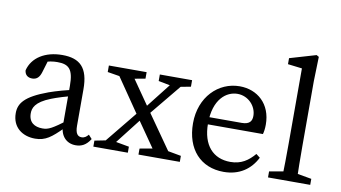

<svg xmlns="http://www.w3.org/2000/svg" viewBox="-75 -914 1957 1102"><g transform="rotate(10 903.5 -363.5)"><path d="M180 13C241 13 275 -15 335 -75H364L350 -125C268 -64 247 -52 212 -52C166 -52 131 -73 131 -126C131 -155 141 -193 231 -228C261 -240 320 -259 365 -268V-304C315 -295 252 -277 210 -262C76 -213 46 -168 46 -112C46 -29 107 13 180 13ZM416 10C450 10 477 -3 501 -41L481 -63C470 -50 459 -41 442 -41C419 -41 405 -57 405 -102V-314C405 -440 355 -487 252 -487C152 -487 78 -440 59 -364C61 -339 77 -324 104 -324C131 -324 146 -340 155 -369L181 -455L141 -424C178 -439 208 -442 231 -442C297 -442 325 -418 325 -320V-92C325 -30 361 10 416 10Z M518 0H719V-35L625 -52H604L518 -35V0ZM543 0H604L787 -235L753 -258L543 0ZM781 0H1022V-35L912 -55H891L781 -35V0ZM784 -221 992 -474H929L751 -247L784 -221ZM888 0H980L790 -271L649 -474H561L740 -213L888 0ZM525 -436 629 -419H650L745 -436V-474H525V-436ZM822 -436 905 -420H926L1010 -436V-474H822V-436Z M1279 13C1370 13 1434 -32 1470 -103L1447 -121C1411 -79 1371 -50 1307 -50C1207 -50 1143 -118 1143 -245C1143 -388 1217 -442 1281 -442C1344 -442 1392 -390 1392 -333C1392 -305 1381 -282 1333 -282H1095V-240H1464C1468 -253 1471 -273 1471 -296C1471 -417 1389 -487 1286 -487C1162 -487 1058 -385 1058 -232C1058 -80 1145 13 1279 13Z M1536 0H1782V-35L1669 -55H1649L1536 -35V0ZM1616 0H1702C1700 -70 1699 -140 1699 -210V-590L1703 -732L1689 -740L1536 -695V-660L1619 -650V-210C1619 -140 1618 -70 1616 0Z"/></g></svg>

Font: Source Serif Variable
Style: Regular
Weight: 389
Designer: Frank Grießhammer
Foundry: Adobe Systems Incorporated
Version: Version 3.001;hotconv 1.0.111;makeotfexe 2.5.65597